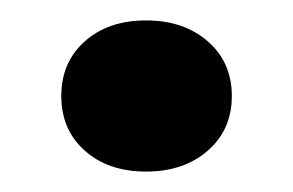

<svg xmlns="http://www.w3.org/2000/svg" viewBox="-20 -152 287 188"><path d="M63 -4.5Q40 -25 40 -58Q40 -91 63 -111.5Q86 -132 123 -132Q160 -132 183.5 -111.5Q207 -91 207 -58Q207 -25 183.5 -4.5Q160 16 123 16Q86 16 63 -4.5Z"/></svg>

Font: Buenard
Style: Bold
Weight: 700
Foundry: FontFuror
Version: Version 1.002 2011